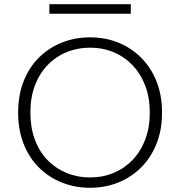

<svg xmlns="http://www.w3.org/2000/svg" viewBox="-20 -877 853 910"><path d="M407 13Q336 13 274 -11.5Q212 -36 165 -82.5Q118 -129 92 -195Q66 -261 66 -343Q66 -426 92 -492Q118 -558 165 -604.5Q212 -651 274 -675.5Q336 -700 407 -700Q478 -700 539.5 -675.5Q601 -651 648 -604.5Q695 -558 721.5 -492Q748 -426 748 -343Q748 -261 721.5 -195Q695 -129 648 -82.5Q601 -36 539.5 -11.5Q478 13 407 13ZM407 -36Q467 -36 518.5 -57.5Q570 -79 608.5 -119Q647 -159 668.5 -216Q690 -273 690 -343Q690 -414 668.5 -470.5Q647 -527 608.5 -567.5Q570 -608 518.5 -629.5Q467 -651 407 -651Q347 -651 295 -629.5Q243 -608 204.5 -567.5Q166 -527 145 -470.5Q124 -414 124 -343Q124 -273 145 -216Q166 -159 204.5 -119Q243 -79 295 -57.5Q347 -36 407 -36ZM600 -857V-812H214V-857Z"/></svg>

Font: BioRhyme ExtraBold Light
Style: Regular
Weight: 300
Version: Version 1.600;gftools[0.9.33]